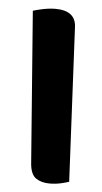

<svg xmlns="http://www.w3.org/2000/svg" viewBox="-50 -681 385 723"><g transform="rotate(5 142.5 -319.5)"><path d="M165.2 9.3Q134.2 9.3 113.8 -4.5Q93.4 -18.4 89.9 -58.4L45.9 -633.3Q55.4 -636.8 81.7 -642.4Q108 -647.9 130.1 -647.9Q206.9 -647.9 209.4 -585.8L238.4 -3.8Q229.3 -0.3 208.7 4.5Q188 9.3 165.2 9.3Z"/></g></svg>

Font: Baloo Bhaijaan 2
Style: Regular
Weight: 400
Designer: Sanskriti Dholi, Noopur Datye and Ek Type
Foundry: Ek Type
Version: Version 1.701